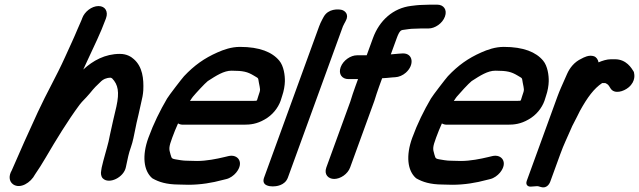

<svg xmlns="http://www.w3.org/2000/svg" viewBox="-20 -742 2739 823"><path d="M330.4 -658.5C326.8 -648.5 321.4 -638.8 312.5 -617.4C295.1 -575.3 282.1 -549 258.6 -496.7C221.3 -413.9 181.2 -346.1 142 -261.2C102.8 -176 66.4 -95.4 30.1 -11C17.6 10.1 17.4 34.5 36.1 48.1C66.8 69.4 112 41.1 130.3 5.5C145.1 -16.4 160 -38.8 176.5 -67.5C219.9 -141.8 270 -223.9 320.5 -292.2C336.4 -312.8 340.8 -313.3 365.4 -342.3C383.5 -365 393.8 -375.2 414 -394C422 -401.3 433.9 -408.5 454.3 -409C455.4 -408.7 457.6 -407.9 460.6 -406C486.5 -379.2 492.3 -347.3 479.1 -286.1C468.3 -243.4 460.8 -205.5 452 -167.2L445.3 -135.2C437 -100.9 424 -60.5 415.9 -24C415.8 -23.6 415.7 -22.9 415.6 -22.3L413.7 -10.1C411.2 1.1 413.1 14.7 420.5 22.4C446.9 49.6 511.3 18.6 519.7 -25.9L522.5 -39.2C527.5 -62.2 531 -83 541.2 -111.3C545.8 -123.4 548.3 -135.1 551.8 -149.4L558.8 -183.1C562.6 -205.7 567.4 -222.9 573.7 -250.7L584.7 -300C589.6 -319.4 593.2 -338.2 594.2 -354.7C596.6 -404.4 590.9 -455.7 554 -488.2C543.1 -498.1 524 -511 493.8 -511C430.3 -511 378.5 -482.3 336.9 -443.9C343.4 -457.5 350.5 -472.7 356.9 -487.2C382.3 -542.5 411.2 -600.3 432.4 -658.5L434.6 -664.5C444.4 -691.5 431.9 -716 402.3 -716C372.8 -716 342.4 -691.5 332.6 -664.5Z M1081.5 -311.8C1077.8 -310.2 1080.1 -309.5 1062.1 -309.5H801.1C799.3 -309.5 796.6 -309.3 794.4 -309.1C799.3 -317.1 804 -323.9 806.7 -327.2C819.3 -342.5 857.9 -384.4 870.7 -394.5C907.4 -418.2 939.6 -439 972.5 -439C1023.1 -439 1041.3 -433.8 1066.7 -418.7C1089.2 -404.5 1085.6 -411.6 1089.6 -388.3C1095.1 -357.4 1098.2 -360.4 1087.6 -331.3C1085.3 -325.3 1082.7 -315 1081.5 -311.8ZM784.6 -53C773.8 -53 763.9 -53.8 754.6 -55.3C714.8 -62 717 -59 711 -79.8C703.4 -104.3 703.6 -111.7 718.3 -151.9C725.8 -172.5 734.3 -193.4 743.2 -213C748.7 -209.6 755.9 -207.5 764 -207.5H1025C1053.3 -207.5 1080.8 -210.5 1114 -229.6C1148.3 -248.6 1171.7 -279.3 1182.8 -309.8C1185.2 -316.4 1186.6 -321 1189.6 -331.3C1196.9 -352.2 1200.7 -375.7 1201.1 -393C1201.8 -418.6 1196.4 -459 1177.2 -481.9C1146.8 -518.6 1093.2 -541 1008.5 -541C971.4 -541 938.1 -528.9 912 -517.3C855.5 -492.3 812.7 -461.8 768.8 -415.3C760 -405.6 704.1 -333.2 696.1 -319.5C665.8 -267.6 638.7 -213.4 615.9 -150.9C588.3 -75 595.4 -10.8 631.7 21.2C632.3 21.7 633.5 22.6 634.4 23.1C660.5 37.8 692.4 48.6 745.4 49C757.9 49.6 774 50 787.7 50C839.6 50 890 41.6 934.2 29.5L950.6 25.5C966.4 21.7 982.2 10 992 -1.8C1028.1 -45.3 1000 -82.7 959.1 -72.9L941.1 -68.6C908.5 -60.8 864.8 -52 824.8 -52C811.2 -52 796.5 -53 784.6 -53Z M1149.3 57C1161.9 57 1201.2 54.5 1214.1 19L1449.9 -629C1450.9 -631.7 1452 -634.2 1455.3 -640L1461.3 -651.1C1478.2 -680.3 1458.3 -696.6 1443.7 -699.9C1429.3 -703.1 1386.9 -705.4 1367.2 -669.4L1361.1 -658.1C1355.6 -647.8 1351.4 -638.6 1347.9 -629L1112.1 19C1099.2 54.5 1136.6 57 1149.3 57Z M1412.4 25C1439.2 25 1470.5 4.2 1480.8 -24.1L1584.6 -309.4C1592.2 -333.3 1596.8 -348.4 1605 -370.9L1618 -406.6C1630.6 -407.4 1647 -408.4 1661.5 -410.2L1674.1 -411C1689.6 -411.7 1706.7 -419 1719.5 -430.4C1757.2 -463.8 1750.7 -513 1708.2 -513C1707 -513 1707 -513 1706.2 -513L1689 -511.9C1679.7 -511.3 1669 -509.8 1655.2 -508.9L1680.6 -578.5C1692.1 -610.3 1699.2 -612 1705.2 -613.5C1725.7 -616.1 1738.7 -619 1756.8 -619C1765.9 -618.8 1775.9 -620 1785.2 -620H1817.2C1844.1 -620 1876.5 -641.4 1887.2 -671C1898 -700.6 1881.3 -722 1854.3 -722H1822.3C1812.2 -722 1804.2 -721.8 1791.6 -721C1774 -720.8 1753.7 -718.2 1742.4 -716.7C1665.1 -707.4 1606.2 -654.5 1578.6 -578.5L1551.8 -505H1510.3C1483.3 -505 1451 -483.6 1440.2 -454C1429.5 -424.4 1446.2 -403 1473.2 -403H1514.7L1503 -370.8C1494.2 -346.9 1489.5 -331.9 1481.6 -306.6L1378.8 -24.1C1367.9 5.9 1387.2 25 1412.4 25Z M2212.5 -311.8C2208.8 -310.2 2211.1 -309.5 2193.1 -309.5H1932.1C1930.3 -309.5 1927.6 -309.3 1925.4 -309.1C1930.3 -317.1 1935 -323.9 1937.7 -327.2C1950.3 -342.5 1988.9 -384.4 2001.7 -394.5C2038.4 -418.2 2070.6 -439 2103.5 -439C2154.1 -439 2172.3 -433.8 2197.7 -418.7C2220.2 -404.5 2216.6 -411.6 2220.6 -388.3C2226.1 -357.4 2229.2 -360.4 2218.6 -331.3C2216.3 -325.3 2213.7 -315 2212.5 -311.8ZM1915.6 -53C1904.8 -53 1894.9 -53.8 1885.6 -55.3C1845.8 -62 1848 -59 1842 -79.8C1834.4 -104.3 1834.6 -111.7 1849.3 -151.9C1856.8 -172.5 1865.3 -193.4 1874.2 -213C1879.7 -209.6 1886.9 -207.5 1895 -207.5H2156C2184.3 -207.5 2211.8 -210.5 2245 -229.6C2279.3 -248.6 2302.7 -279.3 2313.8 -309.8C2316.2 -316.4 2317.6 -321 2320.6 -331.3C2327.9 -352.2 2331.7 -375.7 2332.1 -393C2332.8 -418.6 2327.4 -459 2308.2 -481.9C2277.8 -518.6 2224.2 -541 2139.5 -541C2102.4 -541 2069.1 -528.9 2043 -517.3C1986.5 -492.3 1943.7 -461.8 1899.8 -415.3C1891 -405.6 1835.1 -333.2 1827.1 -319.5C1796.8 -267.6 1769.7 -213.4 1746.9 -150.9C1719.3 -75 1726.4 -10.8 1762.7 21.2C1763.3 21.7 1764.5 22.6 1765.4 23.1C1791.5 37.8 1823.4 48.6 1876.4 49C1888.9 49.6 1905 50 1918.7 50C1970.6 50 2021 41.6 2065.2 29.5L2081.6 25.5C2097.4 21.7 2113.2 10 2123 -1.8C2159.1 -45.3 2131 -82.7 2090.1 -72.9L2072.1 -68.6C2039.5 -60.8 1995.8 -52 1955.8 -52C1942.2 -52 1927.5 -53 1915.6 -53Z M2545.6 -474.7C2543.4 -487.1 2536.2 -497.4 2525.5 -501C2504.2 -508.1 2481.7 -495.5 2472.8 -490.7C2440.6 -475.9 2421.7 -449.6 2411 -425.7L2399.6 -399.9C2390.2 -378.4 2379.2 -355 2369.2 -327.6L2238 33C2231.7 50.1 2242.8 58.9 2255.8 57.9L2281.6 56H2285.5L2299.2 59.8C2328 67.7 2337.8 39 2339.1 35.5L2381.5 -81C2397.7 -125.6 2408 -143.9 2429.9 -194.9C2430.1 -195.3 2430.3 -196 2430.5 -196.5C2431.1 -198.2 2431.9 -199.8 2432.8 -201.6C2449.3 -232.1 2461.2 -258.2 2466 -266.9C2498 -324.8 2525.9 -362.5 2561 -385.9C2561 -385.9 2562.6 -386 2564 -386H2574.4C2588 -379.6 2587.7 -377.8 2597.1 -363C2613.4 -337.3 2652.8 -349.4 2674.4 -367.4C2707.1 -394.7 2698.2 -426.8 2698.2 -426.8C2698.2 -429.7 2697.4 -433.4 2695.7 -436C2686.9 -449.9 2665.1 -488 2616.1 -488H2598.5C2580.8 -488 2561.3 -481.5 2545.6 -474.7Z"/></svg>

Font: Take Off
Style: Hosehead
Weight: 400
Foundry: Cannot Into Space Fonts
Version: Version 0.89